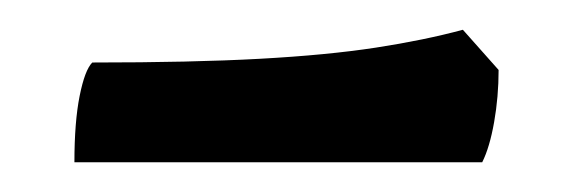

<svg xmlns="http://www.w3.org/2000/svg" viewBox="-20 -379 382 129"><path d="M30 -270Q30 -297 33.5 -314.5Q37 -332 42 -337Q109 -337 154.5 -339.5Q200 -342 232.5 -347Q265 -352 291 -359L315 -332Q315 -314 312 -297Q309 -280 304 -270Z"/></svg>

Font: Texturina Medium 12pt ExtraBold
Style: Regular
Weight: 800
Version: Version 1.002